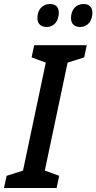

<svg xmlns="http://www.w3.org/2000/svg" viewBox="-55 -940 482 960"><path d="M179 -805C214 -805 239 -834 239 -877C239 -906 222 -920 195 -920C155 -920 132 -889 132 -850C132 -820 150 -805 179 -805ZM346 -805C382 -805 407 -834 407 -877C407 -906 389 -920 363 -920C323 -920 300 -889 300 -850C300 -820 318 -805 346 -805ZM-35 0H228L241 -61L169 -87L283 -627L366 -653L379 -714H116L103 -653L174 -627L60 -87L-22 -61Z"/></svg>

Font: Noto Sans Display SemiCondensed Medium
Style: Italic
Weight: 500
Width: 4
Italic angle: -12°
Designer: Monotype Design Team
Foundry: Monotype Imaging Inc.
Version: Version 1.900